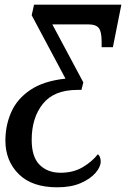

<svg xmlns="http://www.w3.org/2000/svg" viewBox="-20 -556 537 818"><path d="M224 242Q116 242 59.5 185.5Q3 129 3 43Q3 -22 28 -78.5Q53 -135 109.5 -173Q166 -211 259 -221L115 -491L125 -536H497L461 -355H413V-379Q413 -422 400.5 -437Q388 -452 358 -452H203L335 -205L327 -173H310Q210 -173 162.5 -113.5Q115 -54 115 40Q115 113 149 146.5Q183 180 238 180Q292 180 332 156.5Q372 133 397 101Q409 111 409 132Q409 155 387 180.5Q365 206 324 224Q283 242 224 242Z"/></svg>

Font: Noto Serif SemiCondensed Medium
Style: Italic
Weight: 500
Width: 4
Italic angle: -12°
Designer: Monotype Design Team
Foundry: Monotype Imaging Inc.
Version: Version 2.013